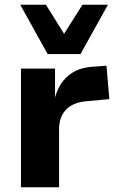

<svg xmlns="http://www.w3.org/2000/svg" viewBox="-20 -786 493 806"><path d="M68 0V-498H211V-373H210Q225 -432 265 -467Q305 -502 370 -506L427 -510L439 -370L342 -361Q285 -356 256.5 -325Q228 -294 228 -244V0ZM180 -559 65 -766H173L249 -644L326 -766H433L318 -559Z"/></svg>

Font: Nunito Sans 9pt ExtraBold
Style: Regular
Weight: 800
Version: Version 3.101;gftools[0.9.27]